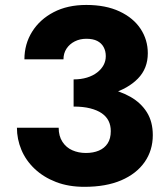

<svg xmlns="http://www.w3.org/2000/svg" viewBox="-20 -733 661 769"><path d="M274.8 -337.5Q358.5 -337.5 425.8 -357.7Q493 -378 532.5 -418.4Q572 -458.8 572 -519.7Q572 -573.4 543.2 -617.3Q514.3 -661.2 458.9 -687.2Q403.5 -713.2 325.6 -713.2Q250.3 -713.2 195 -684.3Q139.7 -655.5 108.8 -606.2Q77.8 -556.8 77.8 -495.3H234.2Q234.2 -519.4 246.3 -538Q258.5 -556.6 279.2 -567.1Q299.9 -577.7 325.7 -577.7Q352.6 -577.7 369.5 -569Q386.4 -560.3 395 -544.5Q403.7 -528.6 403.7 -508.2Q403.7 -488.9 394.9 -472.4Q386 -455.9 369.2 -442.8Q352.4 -429.7 328.4 -422.3Q304.4 -415 274.8 -415ZM318 15.3Q404.5 15.3 465.5 -10.8Q526.5 -37 559.3 -83.9Q592 -130.9 592 -191.7Q592 -245.3 568.4 -283.1Q544.8 -320.9 502.7 -345Q460.5 -369.2 402 -380.7Q343.4 -392.2 274.8 -392.2V-306.2Q313.2 -306.2 341.4 -299Q369.7 -291.8 387.9 -279.1Q406.2 -266.3 414.9 -248.6Q423.7 -230.9 423.7 -207.7Q423.7 -178 411.2 -158.8Q398.7 -139.5 376.2 -129.9Q353.7 -120.3 324 -120.3Q294.5 -120.3 269.9 -131.1Q245.3 -141.8 230.2 -164.8Q215 -187.8 215 -221.5H47.8Q47.8 -175.6 65.7 -132.9Q83.5 -90.2 119 -56.7Q154.4 -23.3 204.4 -4Q254.4 15.3 318 15.3Z"/></svg>

Font: Jost* Book
Style: Regular
Weight: 400
Version: Version 3.000